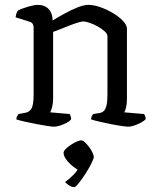

<svg xmlns="http://www.w3.org/2000/svg" viewBox="-20 -520 645 788"><path d="M202 0Q195 0 174.5 -3Q154 -6 128.5 -11Q103 -16 81 -21Q59 -26 47 -30Q47 -37 50.5 -43.5Q54 -50 56 -52L83 -57Q99 -59 108.5 -73.5Q118 -88 118 -132V-407Q118 -415 114.5 -421.5Q111 -428 101 -431L44 -449Q46 -461 48 -466.5Q50 -472 54 -477Q69 -485 95 -492.5Q121 -500 135 -500Q164 -500 180 -482.5Q196 -465 196 -436Q219 -450 245.5 -464.5Q272 -479 298 -489.5Q324 -500 343 -500Q365 -500 392 -490.5Q419 -481 444 -466Q469 -451 485 -434Q501 -417 501 -402V-115Q501 -94 497.5 -79.5Q494 -65 490 -59L571 -52Q574 -48 576 -42.5Q578 -37 578 -31Q572 -24 559 -17Q546 -10 531.5 -5Q517 0 507 0Q499 0 478.5 -3Q458 -6 433.5 -11Q409 -16 387 -21Q365 -26 354 -30Q354 -38 357 -43.5Q360 -49 363 -52L388 -56Q399 -58 406 -64.5Q413 -71 417 -87Q421 -103 421 -132V-371Q421 -381 409.5 -391.5Q398 -402 381 -411.5Q364 -421 347.5 -426.5Q331 -432 322 -432Q315 -432 298.5 -427Q282 -422 262 -414Q242 -406 224.5 -399Q207 -392 198 -389V-116Q198 -96 194 -81Q190 -66 186 -59L266 -52Q268 -48 270 -42.5Q272 -37 272 -31Q267 -23 253.5 -16Q240 -9 226 -4.5Q212 0 202 0ZM286 248Q274 248 263.5 241Q253 234 247 227Q263 216 280.5 198.5Q298 181 306 162L318 182Q308 182 295 174Q282 166 269.5 154.5Q257 143 249 130.5Q241 118 241 107Q241 100 249.5 91.5Q258 83 270 75Q282 67 294 61.5Q306 56 313 56Q320 56 328.5 64Q337 72 345.5 83Q354 94 359.5 106Q365 118 365 124Q365 131 355 151Q345 171 330.5 193.5Q316 216 303 232Q290 248 286 248Z"/></svg>

Font: Texturina Medium 12pt Light
Style: Regular
Weight: 300
Version: Version 1.002